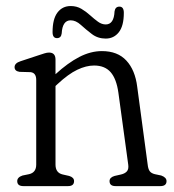

<svg xmlns="http://www.w3.org/2000/svg" viewBox="-20 -632 592 652"><path d="M168.5 -429.5V-380Q210.5 -418.5 249.2 -438.5Q288 -458.5 326 -458.5Q379.5 -458.5 409.2 -426.2Q439 -394 446 -337L481.5 -73Q483 -58.5 488.2 -51Q493.5 -43.5 506 -40.5L527.5 -36Q545.5 -29.5 545.5 -17Q545.5 0 524.5 0H372.5Q352 0 352 -17Q352 -29.5 369 -34.5L391 -39.5Q404 -42.5 410.8 -50Q417.5 -57.5 415.5 -72.5L382 -317.5Q375.5 -364 355.8 -386.8Q336 -409.5 299.5 -409.5Q272.5 -409.5 242.2 -395Q212 -380.5 176 -347L168.5 -340V-73Q168.5 -45 193 -39.5L215 -34.5Q231.5 -29.5 231.5 -17Q231.5 0 211 0H59.5Q38.5 0 38.5 -17Q38.5 -30 56.5 -36L78.5 -40.5Q103 -46 103 -73V-360.5Q103 -385 83.5 -387L46.5 -388Q29.5 -390.5 29.5 -404Q29.5 -417.5 49.5 -424L110 -444Q122.5 -448 131 -450.8Q139.5 -453.5 146.5 -453.5Q168.5 -453.5 168.5 -429.5ZM339 -501Q312 -501 291.8 -516.5Q271.5 -532 254.5 -547.5Q237.5 -563 220 -563Q192 -563 189.5 -518.5Q187.5 -502.5 173.5 -502.5Q158.5 -502.5 158.5 -523Q158.5 -567.5 175.2 -589.5Q192 -611.5 220 -611.5Q240.5 -611.5 256.5 -602Q272.5 -592.5 286.2 -580Q300 -567.5 312.8 -558.2Q325.5 -549 339 -549Q367 -549 369 -593.5Q371.5 -609.5 385.5 -609.5Q400.5 -609.5 400.5 -588.5Q400.5 -544 383.5 -522.5Q366.5 -501 339 -501Z"/></svg>

Font: Fraunces 72pt S100 Light
Style: Regular
Weight: 300
Version: Version 1.000; ttfautohint (v1.8.3)